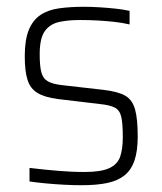

<svg xmlns="http://www.w3.org/2000/svg" viewBox="-20 -538 479 566"><path d="M220 8Q196 8 168 6.5Q140 5 114 2.5Q88 0 67 -3V-43Q92 -40 112 -38Q132 -36 150.5 -34.5Q169 -33 188 -32Q207 -31 229 -31Q277 -31 301.5 -42Q326 -53 334 -75.5Q342 -98 342 -134Q342 -174 337.5 -193.5Q333 -213 319 -220.5Q305 -228 277 -231L151 -246Q112 -251 90.5 -264Q69 -277 61 -303Q53 -329 53 -372Q53 -421 65 -450Q77 -479 99.5 -494Q122 -509 154.5 -513.5Q187 -518 227 -518Q249 -518 273.5 -516.5Q298 -515 321 -512.5Q344 -510 362 -506V-466Q340 -471 317.5 -473.5Q295 -476 270 -477.5Q245 -479 216 -479Q180 -479 153.5 -473Q127 -467 112 -446Q97 -425 97 -378Q97 -343 102 -324.5Q107 -306 121.5 -298Q136 -290 163 -287L286 -273Q328 -268 349 -256Q370 -244 378 -216Q386 -188 386 -135Q386 -93 376.5 -65Q367 -37 347 -21Q327 -5 296 1.5Q265 8 220 8Z"/></svg>

Font: Saira SemiCondensed ExtraLight
Style: Regular
Weight: 250
Width: 4
Designer: Hector Gatti with collaboration of the Omnibus-Type team
Foundry: Omnibus-Type
Version: Version 1.101